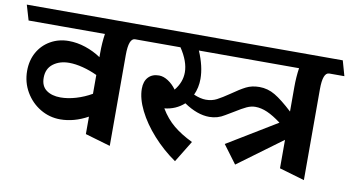

<svg xmlns="http://www.w3.org/2000/svg" viewBox="-87 -742 1788 976"><g transform="rotate(10 806.5 -253.5)"><path d="M553 -502Q520 -502 520 -415V54L390 16V-74Q319 -35 248 -35Q192 -35 144.5 -63.5Q97 -92 68.5 -141Q40 -190 40 -249Q40 -303 63.5 -345Q87 -387 129 -411Q171 -435 223 -435Q266 -435 309.5 -420.5Q353 -406 390 -381V-404Q390 -455 397 -502H3L-20 -580H619L641 -502ZM390 -192V-289Q354 -306 315.5 -316Q277 -326 244 -326Q195 -326 162 -301Q129 -276 129 -229Q129 -186 157 -165.5Q185 -145 230 -145Q268 -145 310 -157.5Q352 -170 390 -192Z M1555 -502Q1522 -502 1522 -415V54L1392 16V-131L1164 37L1094 -57L1349 -212Q1309 -242 1277 -256Q1245 -270 1215 -270Q1193 -270 1170.5 -259.5Q1148 -249 1113 -227Q1081 -208 1071 -202Q1035 -179 992 -179Q930 -179 861 -226Q819 -188 760 -182Q790 -132 830 -99Q870 -66 928 -38L860 73Q795 28 742.5 -30.5Q690 -89 660 -149.5Q630 -210 630 -261Q630 -299 650 -320.5Q670 -342 705 -342Q728 -342 752 -326.5Q776 -311 795 -285Q831 -329 831 -380Q831 -436 787 -502H634L611 -580H1611L1633 -502ZM1399 -502H882Q915 -425 915 -361Q915 -316 897 -277Q932 -262 960 -262Q991 -262 1016 -275Q1041 -288 1079 -314Q1120 -343 1149.5 -358Q1179 -373 1218 -373Q1261 -373 1299 -350.5Q1337 -328 1392 -277V-404Q1392 -455 1399 -502Z"/></g></svg>

Font: Sumana
Style: Bold
Weight: 700
Designer: Cyreal, Alexei Vanyashin (Devanagari), Olga Karpushina (Latin)
Foundry: Cyreal
Version: Version 1.015;PS 001.015;hotconv 1.0.70;makeotf.lib2.5.58329